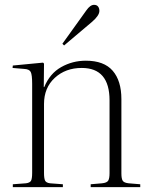

<svg xmlns="http://www.w3.org/2000/svg" viewBox="-20 -774 624 794"><path d="M33 0V-12L87 -16Q103 -18 108 -26Q113 -34 113 -60V-427Q113 -465 107 -476.5Q101 -488 80 -489L32 -493L33 -503L158 -515L162 -511L161 -414H163Q186 -470 233 -496.5Q280 -523 335 -523Q410 -523 446 -481.5Q482 -440 482 -364V-57Q482 -35 487.5 -26.5Q493 -18 512 -16L560 -12V0H355V-12L402 -16Q422 -18 427.5 -27Q433 -36 433 -58V-359Q433 -493 318 -493Q251 -493 206.5 -452Q162 -411 162 -344V-59Q162 -36 166.5 -27Q171 -18 187 -16L240 -12V0ZM245 -586 238 -593 337 -731Q353 -754 369 -754Q380 -754 385.5 -747Q391 -740 391 -729Q391 -710 361 -684Z"/></svg>

Font: Literata 72pt ExtraLight
Style: Regular
Weight: 200
Designer: Latin by Veronika Burian and Jose Scaglione. Greek by Irene Vlachou. Cyrillic by Vera Evstafieva.
Foundry: TypeTogether
Version: Version 3.002